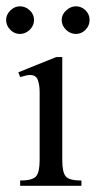

<svg xmlns="http://www.w3.org/2000/svg" viewBox="-32 -601 310 621"><path d="M231.4 0H33.2V-17.1Q72.8 -17.1 84.5 -30.5Q96.2 -43.9 96.2 -82.5V-304.7Q96.2 -324.7 90.6 -341.6Q85 -358.4 64.9 -358.4Q58.1 -358.4 49.8 -356.2Q41.5 -354 33.2 -351.6L27.3 -367.2L149.9 -416.5H169.4V-82.5Q169.4 -43.9 180.7 -30.5Q191.9 -17.1 231.4 -17.1ZM257.8 -536.6Q257.8 -518.1 244.6 -504.6Q231.4 -491.2 213.4 -491.2Q195.3 -491.2 181.4 -504.9Q167.5 -518.6 167.5 -536.6Q167.5 -553.7 181.9 -567.1Q196.3 -580.6 213.4 -580.6Q231.4 -580.6 244.6 -567.6Q257.8 -554.7 257.8 -536.6ZM78.1 -536.6Q78.1 -518.1 64.2 -504.6Q50.3 -491.2 32.2 -491.2Q14.2 -491.2 1 -504.9Q-12.2 -518.6 -12.2 -536.6Q-12.2 -553.7 1.5 -567.1Q15.1 -580.6 32.2 -580.6Q50.3 -580.6 64.2 -567.6Q78.1 -554.7 78.1 -536.6Z"/></svg>

Font: Scheherazade New
Style: Regular
Weight: 400
Designer: SIL International
Foundry: SIL International
Version: Version 4.000